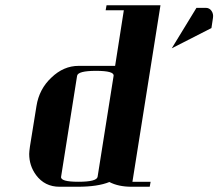

<svg xmlns="http://www.w3.org/2000/svg" viewBox="-20 -712 833 732"><path d="M91.3 -125Q91.3 -133.3 94.2 -153.8L119.1 -308.1Q129.4 -372.6 175.8 -416Q222.2 -460.9 279.8 -460.9H418.9L452.1 -672.9H382.8L386.2 -691.9H591.8L484.9 -19H554.2L550.8 0H481.9Q431.2 0 397 -18.1Q353 0 275.9 0H207Q150.4 0 117.2 -44.9Q91.3 -80.6 91.3 -125ZM212.9 -38.1Q210 -19 278.8 -19Q349.1 -19 352.1 -38.1L413.1 -422.9Q416 -441.9 346.2 -441.9Q276.9 -441.9 273.9 -422.9ZM634.8 -527.8 729 -682.1H764.2Q778.3 -682.1 786.1 -670.9Q794.4 -659.2 792 -644L786.1 -605Z"/></svg>

Font: Hjet
Style: Italic
Weight: 400
Designer: T. Christopher White
Version: Version 1.2